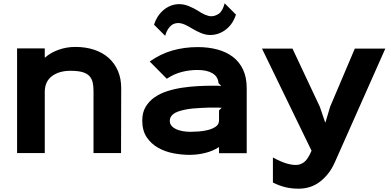

<svg xmlns="http://www.w3.org/2000/svg" viewBox="-20 -923 2357 1158"><path d="M711 -391 710 0H544V-375Q544 -403 539 -425.5Q534 -448 519.5 -464Q505 -480 477.5 -488Q450 -496 405 -496Q336 -496 293 -463.5Q250 -431 250 -368V0H83V-631H250V-576H252Q284 -605 332.5 -622.5Q381 -640 434 -640Q497 -640 548 -623Q599 -606 635 -574Q671 -542 691 -496Q711 -450 711 -391Z M1403 -835Q1385 -778 1342.5 -745Q1300 -712 1248 -712Q1220 -712 1191.5 -724Q1163 -736 1140 -750Q1129 -757 1118 -763Q1107 -769 1096 -774Q1073 -784 1055 -784Q1045 -784 1034 -781Q1023 -778 1012.5 -769.5Q1002 -761 992.5 -746Q983 -731 976 -707L909 -774Q916 -798 930 -820.5Q944 -843 964 -860.5Q984 -878 1008.5 -888Q1033 -898 1061 -898Q1090 -898 1119 -886Q1148 -874 1171 -860Q1193 -845 1215 -835Q1238 -825 1254 -825Q1277 -825 1299.5 -840Q1322 -855 1335 -903ZM1468 -391V1H1301V-35H1299Q1264 -12 1217.5 -0.5Q1171 11 1123 11Q1076 11 1026 1.5Q976 -8 934 -31.5Q892 -55 865 -95Q838 -135 838 -196Q838 -244 858 -278Q878 -312 911.5 -335.5Q945 -359 988.5 -373Q1032 -387 1079 -394Q1126 -401 1172.5 -403.5Q1219 -406 1259 -406Q1261 -406 1269 -406Q1277 -406 1286.5 -406Q1296 -406 1304.5 -405.5Q1313 -405 1315 -405L1298 -421Q1295 -461 1261.5 -481Q1228 -501 1171 -501Q1123 -501 1076 -489Q1029 -477 986 -448L883 -552Q948 -598 1020 -618.5Q1092 -639 1173 -639Q1237 -639 1291 -624.5Q1345 -610 1384.5 -580Q1424 -550 1446 -503Q1468 -456 1468 -391ZM1317 -273Q1315 -273 1309 -273.5Q1303 -274 1297 -274Q1291 -274 1285.5 -274Q1280 -274 1279 -274Q1259 -274 1238.5 -274Q1218 -274 1192 -272Q1167 -271 1141.5 -268.5Q1116 -266 1093 -261Q1045 -251 1024.5 -234.5Q1004 -218 1004 -194Q1004 -177 1014.5 -164.5Q1025 -152 1042 -144Q1059 -136 1082 -132Q1105 -128 1129 -128Q1148 -128 1177.5 -130Q1207 -132 1234.5 -139Q1262 -146 1281.5 -159.5Q1301 -173 1301 -197V-257Z M2304 -630 1998 59Q1967 128 1911.5 171.5Q1856 215 1781 215Q1741 215 1705 207Q1669 199 1626 178V27Q1675 53 1707 62.5Q1739 72 1765 72Q1791 72 1814 55Q1837 38 1859 -14L1560 -630H1744L1909 -279L1941 -185H1943L1971 -279L2120 -630Z"/></svg>

Font: TypoPRO Sinkin Sans
Style: 700 Bold
Weight: 700
Designer: Keith Bates
Foundry: K-Type
Version: Sinkin Sans (version 1.0)  by Keith Bates   •   © 2014   www